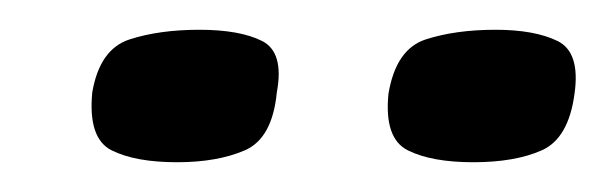

<svg xmlns="http://www.w3.org/2000/svg" viewBox="-20 -567 407 129"><path d="M298 -458Q270 -458 254 -466Q238 -474 241 -504Q246 -534 266 -540.5Q286 -547 313 -547Q339 -547 354.5 -539.5Q370 -532 366 -504Q362 -474 344 -466Q326 -458 298 -458ZM99 -458Q71 -458 55 -466Q39 -474 42 -505Q47 -534 67 -540.5Q87 -547 114 -547Q141 -547 156 -539.5Q171 -532 166 -505Q163 -474 144.5 -466Q126 -458 99 -458Z"/></svg>

Font: Genos ExtraBold
Style: Italic
Weight: 800
Italic angle: -8°
Version: Version 1.010